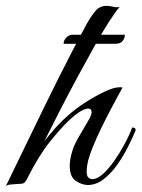

<svg xmlns="http://www.w3.org/2000/svg" viewBox="-58 -630 485 658"><path d="M-38 8Q4 -78 49.5 -172.5Q95 -267 143 -363Q191 -459 238 -546Q255 -576 269.5 -593Q284 -610 308 -610Q317 -610 329 -607Q341 -604 352 -606Q339 -592 316.5 -557Q294 -522 266.5 -473Q239 -424 208.5 -367.5Q178 -311 148.5 -253.5Q119 -196 94 -146Q114 -172 135 -195Q156 -218 176 -235Q198 -255 231.5 -277Q265 -299 298.5 -315Q332 -331 352 -331Q359 -331 362 -330Q362 -330 351 -310Q340 -290 323.5 -259Q307 -228 289.5 -192Q272 -156 259 -123.5Q246 -91 242 -70Q239 -54 239 -43Q239 -27 245 -21.5Q251 -16 258 -16Q275 -16 294.5 -33.5Q314 -51 333 -78Q352 -105 368.5 -135.5Q385 -166 395 -193Q407 -193 407 -184Q396 -157 379.5 -124.5Q363 -92 342 -63Q321 -34 296 -15Q271 4 243 4Q223 4 202 -10Q181 -24 181 -61Q181 -72 183 -84.5Q185 -97 190 -113Q196 -133 210 -157.5Q224 -182 246 -219Q256 -236 256 -246Q256 -258 244 -258Q234 -258 217 -248Q200 -238 174 -213Q149 -189 112 -143Q75 -97 33 -14Q26 -1 17.5 -0.5Q9 0 -5 1Q-14 2 -23 2.5Q-32 3 -38 8ZM160 -480Q160 -492 169.5 -501.5Q179 -511 191 -511H370Q370 -500 362.5 -490Q355 -480 338 -480Z"/></svg>

Font: Great Vibes
Style: Regular
Weight: 400
Designer: Robert E. Leuschke, Viktoriya Grabowska, Viviana Monsalve, Eben Sorkin
Foundry: Robert E. Leuschke
Version: Version 1.103; ttfautohint (v1.8.4.7-5d5b)